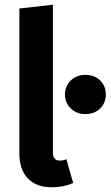

<svg xmlns="http://www.w3.org/2000/svg" viewBox="-20 -777 468 813"><path d="M199 16Q134 16 98 -21.5Q62 -59 62 -128V-741L204 -757V-132Q204 -97 233 -97Q249 -97 261 -103L290 -2Q249 16 199 16ZM341 -460Q380 -460 404 -436.5Q428 -413 428 -377Q428 -341 404 -317.5Q380 -294 341 -294Q304 -294 279.5 -318Q255 -342 255 -377Q255 -412 279.5 -436Q304 -460 341 -460Z"/></svg>

Font: Fira Sans SemiBold
Style: Regular
Weight: 600
Designer: bBox Type GmbH & Carrois Corporate GbR & Edenspiekermann AG
Foundry: bBox Type GmbH & Carrois Corporate GbR & Edenspiekermann AG
Version: Version 4.301;PS 004.301;hotconv 1.0.88;makeotf.lib2.5.64775